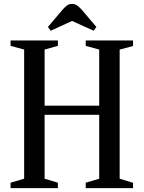

<svg xmlns="http://www.w3.org/2000/svg" viewBox="-20 -970 740 990"><path d="M34.5 0V-28L104.5 -48.5V-714.5L34.5 -733.5V-761.5H278.5V-733.5L210 -714.5V-425H491.5V-714.5L422 -733.5V-761.5H666V-732.5L597 -714.5V-48.5L666 -27.5V0H422V-28L491.5 -48.5V-378H210V-48.5L278.5 -28V0ZM241.5 -811.5 227 -831 303.5 -921Q316 -935 326.5 -942.5Q337 -950 352 -950Q365.5 -950 376 -943Q386.5 -936 400.5 -921L477 -831L463 -811.5L351.5 -862Z"/></svg>

Font: Libre Caslon Condensed Medium
Style: Regular
Weight: 500
Designer: Pablo Impallari, Rodrigo Fuenzalida, Katja Schimmel, Ertekin Erdin
Foundry: Pablo Impallari, Rodrigo Fuenzalida
Version: Version 2.000; ttfautohint (v1.8.4.7-5d5b);gftools[0.9.33]